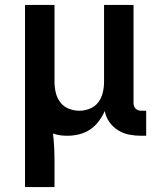

<svg xmlns="http://www.w3.org/2000/svg" viewBox="-20 -540 640 775"><path d="M81 215V-520H200V-210Q200 -188 205 -166.5Q210 -145 223 -127.5Q236 -110 257 -101.5Q278 -93 300 -93Q322 -93 343 -101.5Q364 -110 377 -127.5Q390 -145 395 -166.5Q400 -188 400 -210V-520H519V-124Q519 -118 521 -112Q523 -106 527.5 -101.5Q532 -97 538 -95Q544 -93 550 -93H570V8H550Q526 8 502 3.5Q478 -1 457 -14Q436 -27 421.5 -47.5Q407 -68 403 -92Q393 -70 378.5 -50.5Q364 -31 344 -17.5Q324 -4 300 2Q276 8 252 8Q237 8 222.5 6Q208 4 194 -1Q197 26 198.5 53Q200 80 200 107V215Z"/></svg>

Font: Iosevka Fixed Extended
Style: Bold
Weight: 700
Width: 7
Monospace: yes
Designer: Belleve Invis
Foundry: Belleve Invis
Version: Version 24.1.1; ttfautohint (v1.8.4)